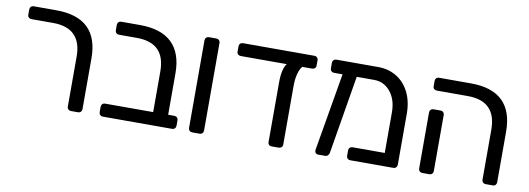

<svg xmlns="http://www.w3.org/2000/svg" viewBox="-50 -853 3126 1134"><g transform="rotate(10 1513.0 -285.5)"><path d="M379 -23V-322Q379 -494 207 -494H78Q68 -494 61.5 -500Q55 -506 55 -516V-548Q55 -558 61.5 -564.5Q68 -571 78 -571H213Q467 -571 467 -327V-23Q467 -13 460.5 -6.5Q454 0 444 0H402Q392 0 385.5 -6.5Q379 -13 379 -23Z M570 -23V-55Q570 -65 576.5 -71.5Q583 -78 593 -78H881V-322Q881 -493 710 -493H603Q593 -493 586.5 -499.5Q580 -506 580 -516V-548Q580 -558 586.5 -564.5Q593 -571 603 -571H715Q843 -571 907 -509Q971 -447 971 -326V-78H1008Q1018 -78 1024.5 -71.5Q1031 -65 1031 -55V-23Q1031 -13 1024.5 -6.5Q1018 0 1008 0H593Q583 0 576.5 -6.5Q570 -13 570 -23Z M1106 -23V-548Q1106 -558 1112.5 -564.5Q1119 -571 1129 -571H1173Q1183 -571 1189.5 -564.5Q1196 -558 1196 -548V-23Q1196 -13 1189.5 -6.5Q1183 0 1173 0H1129Q1119 0 1112.5 -6.5Q1106 -13 1106 -23Z M1784 -548V-516Q1784 -506 1777.5 -500Q1771 -494 1761 -494H1702Q1688 -479 1679.5 -447Q1671 -415 1671 -375V-22Q1671 -12 1664 -6Q1657 0 1647 0H1605Q1595 0 1589 -6Q1583 -12 1583 -22V-381Q1583 -422 1590 -451Q1597 -480 1609 -494H1333Q1323 -494 1316.5 -500Q1310 -506 1310 -516V-548Q1310 -558 1316.5 -564.5Q1323 -571 1333 -571H1761Q1771 -571 1777.5 -564.5Q1784 -558 1784 -548Z M2358 -327V-23Q2358 -13 2351.5 -6.5Q2345 0 2335 0H2077Q2067 0 2060.5 -6.5Q2054 -13 2054 -23V-55Q2054 -65 2060.5 -71.5Q2067 -78 2077 -78H2270V-321Q2270 -397 2231.5 -444.5Q2193 -492 2134 -492H2029L1951 -24Q1950 -14 1943 -7Q1936 0 1926 0H1884Q1874 0 1868.5 -7Q1863 -14 1864 -24L1944 -492H1893Q1883 -492 1876.5 -498.5Q1870 -505 1870 -515V-548Q1870 -558 1876.5 -564.5Q1883 -571 1893 -571H2144Q2206 -571 2254.5 -541.5Q2303 -512 2330.5 -457Q2358 -402 2358 -327Z M2866 -23V-322Q2866 -494 2695 -494H2509Q2499 -494 2492.5 -500Q2486 -506 2486 -516V-548Q2486 -558 2492.5 -564.5Q2499 -571 2509 -571H2700Q2954 -571 2954 -325V-23Q2954 -13 2948 -6.5Q2942 0 2932 0H2889Q2879 0 2872.5 -6.5Q2866 -13 2866 -23ZM2486 -23V-359Q2486 -369 2492.5 -375.5Q2499 -382 2509 -382H2551Q2561 -382 2567.5 -375.5Q2574 -369 2574 -359V-23Q2574 -13 2567.5 -6.5Q2561 0 2551 0H2509Q2499 0 2492.5 -6.5Q2486 -13 2486 -23Z"/></g></svg>

Font: Rubik
Style: Regular
Weight: 400
Designer: Hubert & Fischer
Foundry: Hubert & Fischer
Version: Version 1.100